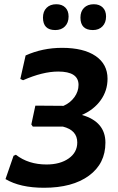

<svg xmlns="http://www.w3.org/2000/svg" viewBox="-20 -877 559 907"><path d="M246 -857Q273 -857 288.5 -841.5Q304 -826 304 -799Q304 -770 287 -752.5Q270 -735 241 -735Q183 -735 183 -794Q183 -823 200 -840Q217 -857 246 -857ZM423 -857Q450 -857 465.5 -841.5Q481 -826 481 -799Q481 -770 464 -752.5Q447 -735 419 -735Q360 -735 360 -794Q360 -823 377 -840Q394 -857 423 -857ZM188 10Q75 10 6 -31L44 -141L55 -146Q114 -100 200 -100Q264 -100 304.5 -128.5Q345 -157 345 -204Q345 -262 277 -279H135L128 -289L147 -378L280 -377Q312 -391 331.5 -418Q351 -445 351 -476Q351 -539 255 -539Q182 -539 89 -498L76 -504L101 -615Q181 -651 273 -651Q375 -651 431.5 -612.5Q488 -574 488 -505Q488 -449 456 -404Q424 -359 367 -334Q478 -302 478 -203Q478 -104 400 -47Q322 10 188 10Z"/></svg>

Font: Alegreya Sans
Style: Bold Italic
Weight: 700
Italic angle: -7°
Designer: Juan Pablo del Peral
Foundry: Huerta Tipografica
Version: Version 2.007